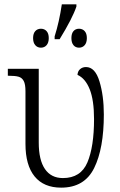

<svg xmlns="http://www.w3.org/2000/svg" viewBox="-20 -852 549 882"><path d="M97 -191V-433Q97 -465 89 -480Q81 -495 65.5 -499.5Q50 -504 20 -504H16V-536H158V-197Q158 -117 186.5 -75.5Q215 -34 269 -34Q351 -34 381.5 -106Q412 -178 412 -305Q412 -392 392 -442Q372 -492 336 -508Q337 -525 348 -534.5Q359 -544 375 -544Q417 -544 437 -478Q457 -412 457 -326Q457 -170 412.5 -80Q368 10 261 10Q181 10 139 -41.5Q97 -93 97 -191ZM231 -685Q252 -751 264 -832H331V-822Q313 -768 254 -672H231ZM132 -677Q132 -698 142 -709Q152 -720 168 -720Q184 -720 194 -709Q204 -698 204 -677Q204 -656 194 -644.5Q184 -633 168 -633Q152 -633 142 -644.5Q132 -656 132 -677ZM308 -677Q308 -698 317.5 -709Q327 -720 343 -720Q359 -720 369 -709Q379 -698 379 -677Q379 -656 369 -644.5Q359 -633 343 -633Q327 -633 317.5 -644.5Q308 -656 308 -677Z"/></svg>

Font: Noto Serif NarrowLight
Style: Regular
Weight: 300
Width: 4
Designer: Monotype Design Team
Foundry: Monotype Imaging Inc.
Version: Version 1.001